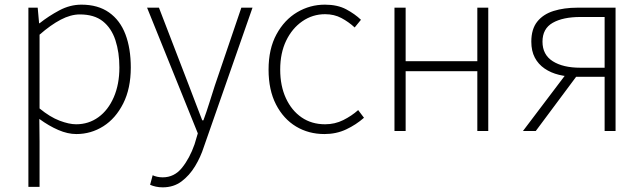

<svg xmlns="http://www.w3.org/2000/svg" viewBox="-20 -563 2767 825"><path d="M102 240V-530H142L148 -463H150Q189 -494 235 -518.5Q281 -543 330 -543Q401 -543 448.5 -509.5Q496 -476 519 -415.5Q542 -355 542 -273Q542 -183 509.5 -118.5Q477 -54 424 -20.5Q371 13 308 13Q271 13 230.5 -4.5Q190 -22 149 -52L150 46V240ZM307 -29Q361 -29 403 -59.5Q445 -90 469 -145.5Q493 -201 493 -273Q493 -338 476 -390Q459 -442 422 -471.5Q385 -501 323 -501Q284 -501 241 -478.5Q198 -456 150 -414V-97Q195 -60 236 -44.5Q277 -29 307 -29Z M679 242Q664 242 650 239Q636 236 625 231L636 190Q644 194 655.5 196.5Q667 199 679 199Q729 199 762 158Q795 117 816 57L830 10L612 -530H663L792 -195Q805 -161 820 -121.5Q835 -82 849 -46H854Q867 -81 879.5 -121Q892 -161 903 -195L1017 -530H1065L856 68Q842 112 818 151.5Q794 191 760 216.5Q726 242 679 242Z M1374 13Q1306 13 1252 -19.5Q1198 -52 1166 -114Q1134 -176 1134 -264Q1134 -353 1168 -415.5Q1202 -478 1257 -510.5Q1312 -543 1376 -543Q1430 -543 1467.5 -523Q1505 -503 1531 -478L1504 -445Q1478 -469 1447 -485.5Q1416 -502 1377 -502Q1323 -502 1279 -471.5Q1235 -441 1209.5 -388Q1184 -335 1184 -264Q1184 -194 1208.5 -141Q1233 -88 1276 -58.5Q1319 -29 1377 -29Q1419 -29 1455 -47Q1491 -65 1519 -90L1544 -57Q1510 -27 1467.5 -7Q1425 13 1374 13Z M1675 0V-530H1723V-300H2031V-530H2078V0H2031V-257H1723V0Z M2578 0V-233H2456Q2417 -233 2382 -241.5Q2347 -250 2320 -268.5Q2293 -287 2278 -315.5Q2263 -344 2263 -384Q2263 -438 2288.5 -470Q2314 -502 2359 -516Q2404 -530 2461 -530H2625V0ZM2474 -272H2578V-490H2474Q2399 -490 2355 -465Q2311 -440 2311 -384Q2311 -328 2355 -300Q2399 -272 2474 -272ZM2227 0 2420 -255 2460 -239 2282 0Z"/></svg>

Font: Noto Sans JP ExtraLight
Style: Regular
Weight: 250
Designer: Ryoko NISHIZUKA  (kana, bopomofo & ideographs); Paul D. Hunt (Latin, Greek & Cyrillic); Sandoll Communications , Soo-you
Foundry: Adobe
Version: Version 2.004-H2;hotconv 1.0.118;makeotfexe 2.5.65603